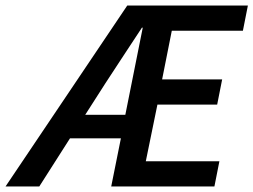

<svg xmlns="http://www.w3.org/2000/svg" viewBox="-54 -674 916 694"><path d="M327 -373 254 -259H399L462 -574H459Q425 -522 392.5 -473Q360 -424 327 -373ZM-34 0 406 -654H842L824 -563H567L532 -387H749L731 -296H515L473 -91H739L721 0H348L383 -174H199L88 0Z"/></svg>

Font: TypoPRO Source Sans Pro
Style: Italic
Weight: 600
Italic angle: -11°
Designer: Paul D. Hunt
Foundry: Adobe Systems Incorporated
Version: Version 1.075;PS 2.000;hotconv 1.0.86;makeotf.lib2.5.63406